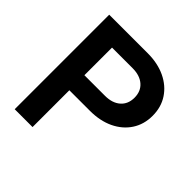

<svg xmlns="http://www.w3.org/2000/svg" viewBox="-185 -871 1027 1027"><g transform="rotate(45 328.5 -357.5)"><path d="M206 0H71V-715H361.4Q437.9 -715 495.6 -687.6Q553.3 -660.1 585.5 -611.1Q617.8 -562.2 617.8 -496.7Q617.8 -431.8 585.5 -382.5Q553.3 -333.3 495.6 -305.8Q437.9 -278.4 361.4 -278.4H196V-392.2H361.4Q416.7 -392.2 448.7 -420.1Q480.8 -448.1 480.8 -496.7Q480.8 -545.3 448.7 -573.2Q416.7 -601.2 361.4 -601.2H206Z"/></g></svg>

Font: Wix Madefor Display
Style: Regular
Weight: 400
Designer: Dalton Maag Ltd
Foundry: Dalton Maag Ltd
Version: Version 3.100